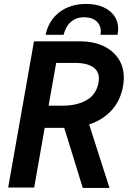

<svg xmlns="http://www.w3.org/2000/svg" viewBox="-20 -930 640 952"><path d="M148.5 -725H380.5Q440.5 -725 489 -703.5Q537.5 -682 565.8 -641Q594 -600 594 -544Q594 -525.5 590 -502.5Q577.5 -431.5 533.5 -383.2Q489.5 -335 422 -313L523 2H390.5L298.5 -296H201.5L149.5 0H20.5ZM468.5 -520.5Q470.5 -533.5 470.5 -539.5Q470.5 -579 439.2 -598.5Q408 -618 355.5 -618H258.5L221 -406H289.5Q362.5 -406 410.2 -434Q458 -462 468.5 -520.5ZM407.5 -910.5Q455.5 -910.5 491.5 -894.8Q527.5 -879 546.8 -851Q566 -823 566 -787.5Q566 -772 562.5 -757.5H478.5Q480 -766 480 -774Q480 -805 458 -824.8Q436 -844.5 398.5 -844.5Q357.5 -844.5 331.2 -821.2Q305 -798 295.5 -757.5H206Q221.5 -829.5 275.2 -870Q329 -910.5 407.5 -910.5Z"/></svg>

Font: JuliaMono
Style: Bold Italic
Weight: 700
Italic angle: -9°
Monospace: yes
Designer: cormullion
Foundry: corm
Version: Version 0.057; ttfautohint (v1.8.4)